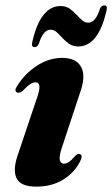

<svg xmlns="http://www.w3.org/2000/svg" viewBox="-20 -684 418 715"><path d="M218.5 -74.5Q227.5 -74.5 237 -81Q246.5 -87.5 261 -104.5Q271.5 -114 278.5 -110Q290 -103.5 277 -80.5Q256.5 -40.5 214.8 -14.8Q173 11 114.5 11Q55.5 11 41 -21.5Q26.5 -54 48.5 -113.5L115 -311.5Q128.5 -348.5 126.8 -363Q125 -377.5 111.5 -377.5Q102.5 -377.5 91.8 -370.2Q81 -363 63.5 -344.5Q51.5 -336.5 43.5 -339.5Q31 -346.5 45 -365.5Q72.5 -410 117.5 -439.2Q162.5 -468.5 212 -468.5Q263.5 -468.5 282.2 -434.5Q301 -400.5 277 -335.5L213 -142Q199.5 -103.5 202.5 -89Q205.5 -74.5 218.5 -74.5ZM271.3 -511Q251.9 -511 238 -520.5Q224.2 -530 212.9 -542.2Q201.7 -554.5 191.3 -564Q181 -573.5 168.7 -573.5Q140.9 -573.5 124.6 -521Q118.9 -508.5 108.8 -508.5Q95.1 -508.5 100.4 -528.5Q130.8 -661.5 205.7 -661.5Q225 -661.5 238.9 -652Q252.8 -642.5 264 -630.2Q275.3 -618 285.6 -608.8Q296 -599.5 308.3 -599.5Q336.5 -599.5 352.3 -652Q358.1 -664 368.6 -664Q381.4 -664 376.6 -644.5Q346.2 -511 271.3 -511Z"/></svg>

Font: Fraunces 72pt
Style: Bold Italic
Weight: 700
Italic angle: -16°
Version: Version 1.000;[b76b70a41]